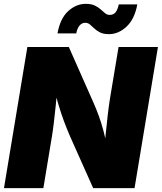

<svg xmlns="http://www.w3.org/2000/svg" viewBox="-20 -970 834 990"><path d="M0.5 0 121.1 -727.5H335L461.4 -441.9Q476.6 -407.7 489.7 -371.6Q502.9 -335.4 514.4 -292Q525.9 -248.5 535.2 -193.8L515.6 -184.1Q519.5 -223.6 524.7 -275.4Q529.8 -327.1 535.6 -377.2Q541.5 -427.2 546.9 -460.9L591.3 -727.5H794.4L673.8 0H460.4L341.8 -265.6Q323.7 -307.6 309.3 -346.4Q294.9 -385.3 281.7 -429.7Q268.6 -474.1 253.4 -529.8L277.3 -531.7Q272.9 -480.5 267.8 -429.9Q262.7 -379.4 257.6 -336.7Q252.4 -293.9 247.6 -265.6L203.6 0ZM541.5 -793.9Q513.7 -793.9 496.1 -802.7Q478.5 -811.5 466.3 -823.2Q454.1 -835 443.6 -843.8Q433.1 -852.5 419.4 -852.5Q402.3 -852.5 390.4 -838.6Q378.4 -824.7 373 -797.9H276.4Q290.5 -875 331.5 -912.6Q372.6 -950.2 422.9 -950.2Q450.2 -950.2 468.3 -941.7Q486.3 -933.1 499 -921.6Q511.7 -910.2 522.2 -901.6Q532.7 -893.1 545.4 -893.1Q565.9 -893.1 576.7 -907.5Q587.4 -921.9 592.3 -947.3H688Q674.3 -872.1 632.8 -833Q591.3 -793.9 541.5 -793.9Z"/></svg>

Font: Inter 17pt Black
Style: Italic
Weight: 900
Italic angle: -9.3988°
Version: Version 4.001;git-66647c0bb